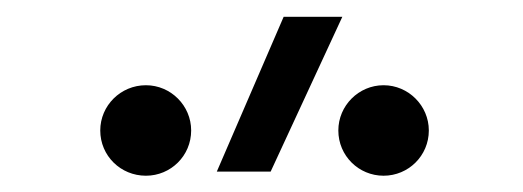

<svg xmlns="http://www.w3.org/2000/svg" viewBox="-20 -815 626 230"><path d="M239.7 -609.4H304.2L390.1 -794.9H319.8ZM154.8 -604.5C184.6 -604.5 209 -628.4 209 -658.7C209 -688.5 184.6 -712.9 154.8 -712.9C124.5 -712.9 100.1 -688.5 100.1 -658.7C100.1 -628.4 124.5 -604.5 154.8 -604.5ZM439.5 -604.5C469.2 -604.5 493.7 -628.4 493.7 -658.7C493.7 -688.5 469.2 -712.9 439.5 -712.9C409.7 -712.9 385.3 -688.5 385.3 -658.7C385.3 -628.4 409.7 -604.5 439.5 -604.5Z"/></svg>

Font: Cascadia Mono NF Light
Style: Regular
Weight: 300
Monospace: yes
Designer: Aaron Bell
Foundry: Saja Typeworks
Version: Version 2404.023